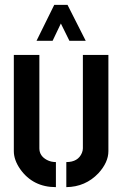

<svg xmlns="http://www.w3.org/2000/svg" viewBox="-20 -768 505 793"><path d="M130.9 -599.6 204.1 -748H258.8L334 -599.6H266.6L231.4 -670.9L197.3 -599.6ZM37.1 -143.6V-541H142.6V-155.3Q142.6 -124 173.8 -107.4Q190.4 -98.6 210.9 -98.6V4.9Q116.2 4.9 63.5 -69.3Q37.1 -107.4 37.1 -143.6ZM253.9 4.9V-98.6Q302.7 -98.6 318.4 -136.7Q322.3 -146.5 322.3 -155.3V-541H427.7V-143.6Q427.7 -97.7 386.7 -52.7Q333 3.9 253.9 4.9Z"/></svg>

Font: Post No Bills Colombo
Style: Bold
Weight: 800
Designer: Kosala Senevirathne, Siva Puranthara, Lasantha Premarathna, Tharique Azeez
Foundry: Mooniak
Version: Version 1.220 ; ttfautohint (v1.5)